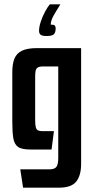

<svg xmlns="http://www.w3.org/2000/svg" viewBox="-20 -693 436 890"><path d="M87 177 74 92H208Q233 92 241.5 80.5Q250 69 250 39V-385H180Q163 -385 155 -380Q147 -375 145 -364.5Q143 -354 143 -336V-137Q143 -114 146 -103Q149 -92 156.5 -88.5Q164 -85 178 -85H230L219 0H120Q80 0 63 -12.5Q46 -25 41.5 -53.5Q37 -82 37 -130V-358Q37 -397 47 -421.5Q57 -446 82 -458Q107 -470 152 -470H356V67Q356 120 333.5 148.5Q311 177 253 177ZM196 -526Q177 -526 169 -531.5Q161 -537 161 -550Q161 -568 169 -592.5Q177 -617 189 -639Q201 -661 211 -673H260Q241 -643 228.5 -621Q216 -599 215 -579Q230 -579 234 -574.5Q238 -570 238 -562Q238 -542 229.5 -534Q221 -526 196 -526Z"/></svg>

Font: Smooch Sans Thin
Style: Bold
Weight: 700
Version: Version 1.010